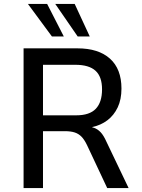

<svg xmlns="http://www.w3.org/2000/svg" viewBox="-20 -949 716 969"><path d="M99 0V-705H371Q477 -705 535 -653Q593 -601 593 -502Q593 -447 574 -407Q555 -367 522 -342Q489 -317 446 -308V-306L454 -304Q472 -298 487.5 -282Q503 -266 518 -232L629 0H521L419 -217Q406 -244 391.5 -259Q377 -274 357 -280.5Q337 -287 307 -287H197V0ZM197 -367H365Q432 -367 463.5 -400Q495 -433 495 -498Q495 -562 462 -592Q429 -622 360 -622H197ZM372 -765 259 -929H357L433 -765ZM242 -765 121 -929H218L302 -765Z"/></svg>

Font: Nunito Sans 7pt SemiCondensed Medium
Style: Regular
Weight: 500
Width: 4
Designer: Vernon Adams
Foundry: Vernon Adams
Version: Version 3.101;gftools[0.9.27]